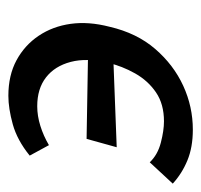

<svg xmlns="http://www.w3.org/2000/svg" viewBox="-35 -439 481 459"><g transform="rotate(-90 205.5 -209.5)"><path d="M125 11Q83 11 51.5 -2Q20 -15 -4 -37L47 -92Q65 -73 94 -65.5Q123 -58 145 -58Q186 -58 214 -77Q242 -96 259.5 -127Q277 -158 285 -192Q297 -243 287 -281Q277 -319 250 -340Q223 -361 181 -361Q158 -361 134 -353.5Q110 -346 88 -333L63 -379Q100 -409 138 -419.5Q176 -430 206 -430Q255 -430 291 -410.5Q327 -391 349.5 -357.5Q372 -324 378 -281Q384 -238 371 -188Q356 -123 318 -79Q280 -35 230 -12Q180 11 125 11ZM83 -171 103 -243 337 -239 319 -180Z"/></g></svg>

Font: Ysabeau SemiBold
Style: Italic
Weight: 600
Italic angle: -12°
Designer: Christian Thalmann (Catharsis Fonts)
Version: Version 2.002